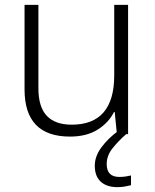

<svg xmlns="http://www.w3.org/2000/svg" viewBox="-20 -552 636 790"><path d="M507 -532V0H461L452 -91H449Q427 -47 381.5 -18.5Q336 10 268 10Q81 10 81 -184V-532H138V-189Q138 -112 172.5 -75.5Q207 -39 275 -39Q450 -39 450 -242V-532ZM419 123Q419 176 471 176Q486 176 498 174Q510 172 519 170V210Q507 213 493.5 215.5Q480 218 463 218Q419 218 394.5 195.5Q370 173 370 130Q370 91 397.5 54Q425 17 466 -13L499 0Q465 30 442 59.5Q419 89 419 123Z"/></svg>

Font: Noto Sans Lao UI Light
Style: Regular
Weight: 300
Designer: Monotype Design Team
Foundry: Monotype Imaging Inc.
Version: Version 2.000; ttfautohint (v1.8.4.7-5d5b)